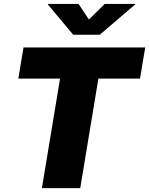

<svg xmlns="http://www.w3.org/2000/svg" viewBox="-20 -973 771 993"><path d="M74.7 -566.4 101.6 -727.5H731L704.1 -566.4H488.8L395 0H196.8L290.5 -566.4ZM386.2 -952.6 439.9 -872.1 521.5 -952.6H679.7L679.2 -950.2L496.1 -793.5H358.4L227.5 -950.2L228 -952.6Z"/></svg>

Font: Inter 17pt Black
Style: Italic
Weight: 900
Italic angle: -9.3988°
Version: Version 4.001;git-66647c0bb